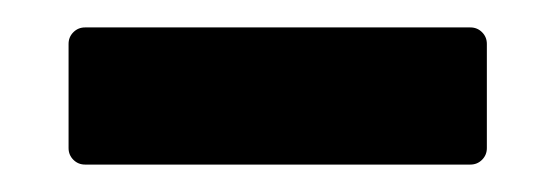

<svg xmlns="http://www.w3.org/2000/svg" viewBox="-20 -371 404 140"><path d="M30 -263V-339Q30 -344 33.5 -347.5Q37 -351 42 -351H323Q328 -351 331.5 -347.5Q335 -344 335 -339V-263Q335 -258 331.5 -254.5Q328 -251 323 -251H42Q37 -251 33.5 -254.5Q30 -258 30 -263Z"/></svg>

Font: Barlow Semi Condensed SemiBold
Style: Regular
Weight: 600
Width: 4
Designer: Jeremy Tribby
Foundry: Tribby Type
Version: Version 1.408